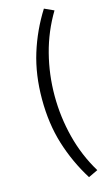

<svg xmlns="http://www.w3.org/2000/svg" viewBox="-150 -869 638 1117"><g transform="rotate(-15 169.0 -310.5)"><path d="M239 197Q169 85 130.5 -39Q92 -163 92 -311Q92 -458 130.5 -582.5Q169 -707 239 -818L296 -792Q231 -684 199.5 -561.5Q168 -439 168 -311Q168 -184 199.5 -60.5Q231 63 296 170Z"/></g></svg>

Font: Noto Sans CJK KR Regular (TTF)
Style: Regular
Weight: 400
Designer: Ryoko NISHIZUKA 西塚涼子 (kana & ideographs); Paul D. Hunt (Latin, Greek & Cyrillic); Wenlong ZHANG 张文龙 (bopomofo); Sandoll 
Foundry: Adobe Systems Incorporated
Version: Version 1.004;PS 1.004;hotconv 1.0.82;makeotf.lib2.5.63406